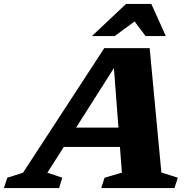

<svg xmlns="http://www.w3.org/2000/svg" viewBox="-84 -955 980 975"><path d="M735.5 -79 819 -52.5 802 0H430L447 -52.5L535 -78.5L525 -209H240L156.5 -78L232.5 -52.5L216 0H-64L-47 -52.5L33 -78L445.5 -710.5H676ZM302.5 -307H517.5L494.5 -609.5ZM383 -772 556 -935H684.5L758 -772H655L599.5 -846L498.5 -772Z"/></svg>

Font: Newsreader Caption
Style: Bold Italic
Weight: 700
Italic angle: -17°
Designer: Hugues Gentile
Foundry: Production Type
Version: Version 1.001